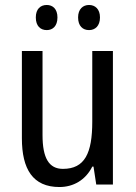

<svg xmlns="http://www.w3.org/2000/svg" viewBox="-20 -742 545 772"><path d="M124 -672C124 -637 143 -621 168 -621C192 -621 211 -637 211 -672C211 -706 192 -722 168 -722C143 -722 124 -706 124 -672ZM294 -672C294 -637 313 -621 338 -621C362 -621 382 -637 382 -672C382 -706 362 -722 338 -722C314 -722 294 -706 294 -672ZM434 -537H351V-253C351 -126 321 -63 233 -63C177 -63 151 -106 151 -199V-537H68V-186C68 -62 112 10 219 10C275 10 324 -18 351 -72H356L367 0H434Z"/></svg>

Font: Noto Sans Lao Condensed
Style: Regular
Weight: 400
Width: 3
Designer: Monotype Design Team
Foundry: Monotype Imaging Inc.
Version: Version 2.004